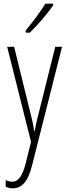

<svg xmlns="http://www.w3.org/2000/svg" viewBox="-20 -850 367 1046"><path d="M270 -822V-830H227C195 -779 164 -737 120 -684V-672H142C181 -709 239 -775 270 -822ZM19 -595 149 -77 119 44C99 120 74 140 47 140C35 140 21 136 11 131V168C24 173 35 176 49 176C97 176 132 143 155 50L318 -595H281L189 -226C182 -200 176 -175 169 -136H166C163 -155 163 -166 148 -225L57 -595Z"/></svg>

Font: Noto Sans Malayalam UI ExtraCondensed ExtraLight
Style: Regular
Weight: 200
Width: 2
Designer: Jelle Bosma - Monotype Design Team
Foundry: Monotype Imaging Inc.
Version: Version 2.104